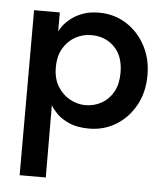

<svg xmlns="http://www.w3.org/2000/svg" viewBox="-48 -466 626 717"><g transform="rotate(5 265.0 -107.0)"><path d="M150 208H52V-410.5H148.5V-340H149Q152.5 -348.5 162.8 -362Q173 -375.5 190.5 -389.2Q208 -403 234 -412.8Q260 -422.5 295 -422.5Q351.5 -422.5 396.8 -394Q442 -365.5 468.5 -316.5Q495 -267.5 495 -205.5Q495 -141.5 468 -92.5Q441 -43.5 395.8 -15.8Q350.5 12 295 12Q249 12 219 -1.8Q189 -15.5 172.2 -33Q155.5 -50.5 149 -63ZM273 -74Q306.5 -74 334 -89.5Q361.5 -105 377.8 -134.2Q394 -163.5 394 -205.5Q394 -268 360 -302.2Q326 -336.5 273 -336.5Q241.5 -336.5 213.8 -321.2Q186 -306 168.8 -276.8Q151.5 -247.5 151.5 -205.5Q151.5 -162.5 169.8 -133.2Q188 -104 216 -89Q244 -74 273 -74Z"/></g></svg>

Font: Lucymar Sans Medium
Style: Regular
Weight: 500
Foundry: The League of Moveable Type (original font) / Main changes by Cristiano Sobral with portions from Mirco Monsees
Version: Version 2.001;August 30, 2020;FontCreator 13.0.0.2681 64-bit